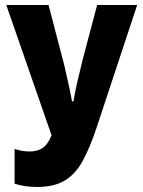

<svg xmlns="http://www.w3.org/2000/svg" viewBox="-20 -734 570 763"><path d="M127 9Q104 9 82 6Q60 3 38 -4V-142Q69 -132 97 -132Q129 -132 149.5 -146Q170 -160 185 -196L5 -714H173L227 -507Q234 -482 241 -450.5Q248 -419 255 -387.5Q262 -356 266 -331H272Q278 -370 289 -416Q300 -462 309 -499L366 -714H525L364 -227Q337 -146 308 -93.5Q279 -41 236.5 -16Q194 9 127 9Z"/></svg>

Font: Noto Sans Mono Condensed Black
Style: Regular
Weight: 900
Width: 3
Designer: Monotype Design Team
Foundry: Monotype Imaging Inc.
Version: Version 2.014